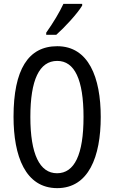

<svg xmlns="http://www.w3.org/2000/svg" viewBox="-20 -1056 590 993"><path d="M405 -1027V-1036H308C287 -991 257 -941 219 -887V-876H271C312 -912 380 -985 405 -1027ZM501 -451C501 -656 438 -817 276 -817C126 -817 50 -696 50 -452C50 -249 111 -83 276 -83C438 -83 501 -245 501 -451ZM137 -451C137 -642 183 -741 276 -741C366 -741 412 -644 412 -451C412 -256 365 -160 275 -160C185 -160 137 -259 137 -451Z"/></svg>

Font: Noto Sans Kannada UI ExtraCondensed
Style: Regular
Weight: 400
Width: 2
Designer: Jelle Bosma - Monotype Design Team
Foundry: Monotype Imaging Inc.
Version: Version 2.005